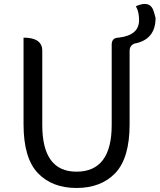

<svg xmlns="http://www.w3.org/2000/svg" viewBox="-20 -921 793 954"><path d="M646 -704Q624 -693 624 -669V-303Q624 -136 553 -61Q482 13 360 13Q239 13 168 -61Q97 -136 97 -303V-734Q190 -734 190 -669V-300Q190 -68 360 -68Q535 -68 535 -300V-699Q535 -734 570 -734Q620 -740 645 -761Q671 -782 671 -822Q671 -863 655 -890Q728 -923 745 -861L753 -832Q753 -723 646 -704Z"/></svg>

Font: Swei Toothpaste CJK TC
Style: Regular
Weight: 400
Version: Version 1.0